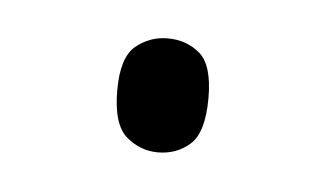

<svg xmlns="http://www.w3.org/2000/svg" viewBox="-25 -432 256 151"><g transform="rotate(5 103.0 -357.0)"><path d="M103 -312Q89 -312 78 -321.5Q67 -331 67 -358Q67 -384 78 -393Q89 -402 103 -402Q118 -402 128.5 -393Q139 -384 139 -358Q139 -331 128.5 -321.5Q118 -312 103 -312Z"/></g></svg>

Font: Noto Serif Thai ExtraLight
Style: Regular
Weight: 250
Version: Version 2.001